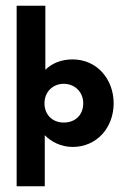

<svg xmlns="http://www.w3.org/2000/svg" viewBox="-20 -504 454 669"><path d="M270 -144C270 -104 243 -77 202 -77C163 -77 135 -104 135 -144C135 -184 164 -212 202 -212C240 -212 270 -184 270 -144ZM136 145V-33C158 -10 193 8 233 8C318 8 376 -60 376 -144C376 -228 318 -297 233 -297C194 -297 162 -284 138 -261V-484H38V145Z"/></svg>

Font: Hussar Tani
Style: Bold
Weight: 700
Foundry: Cannot Into Space Fonts
Version: Version 0.92